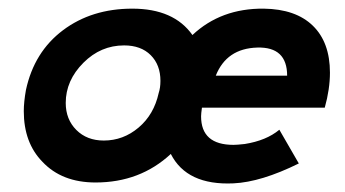

<svg xmlns="http://www.w3.org/2000/svg" viewBox="-20 -416 798 444"><path d="M731 -167H447Q445 -153 445 -147Q445 -81 520 -81Q528 -81 546 -83Q596 -91 626 -116L671 -38Q584 5 520 8Q412 13 375 -60Q304 6 201 6Q123 6 78 -42Q35 -86 35 -159Q35 -180 40 -208Q59 -296 125.5 -346Q192 -396 286 -396Q382 -396 425 -335Q491 -397 590 -396Q664 -395 703.5 -356.5Q743 -318 743 -248Q743 -210 731 -167ZM479 -241H644Q644 -308 575 -306Q504 -304 479 -241ZM347 -201Q351 -213 351 -229Q351 -266 328.5 -288.5Q306 -311 267 -311Q213 -311 173 -271Q132 -230 132 -178Q132 -140 156.5 -115.5Q181 -91 220 -91Q265 -91 300.5 -121Q336 -151 347 -201Z"/></svg>

Font: GFS Neohellenic Rg
Style: Bold Italic
Weight: 700
Italic angle: -12°
Designer: Designed by Takis Katsoulidis and George D. Matthiopoulos.
Foundry: Designed by Takis Katsoulidis and George D. Matthiopoulos.
Version: Version 1.0